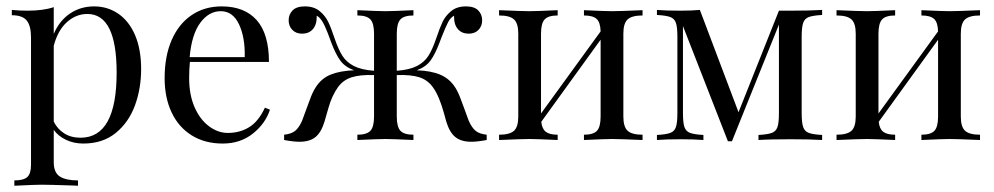

<svg xmlns="http://www.w3.org/2000/svg" viewBox="-20 -447 3172 613"><path d="M430.6 -226.6Q430.6 -164.5 410.9 -110.5Q391.1 -56.5 349.6 -22.6Q308.1 11.3 246 11.3Q215.3 11.3 190.3 -0.8Q165.3 -12.9 151.6 -32.3V71Q151.6 104 171 116.5Q190.3 129 229 129V146L210.5 145.2Q135.5 142.7 112.9 142.7Q93.5 142.7 25.8 146V129Q55.6 129 67.3 118.1Q79 107.3 79 79V-327.4Q79 -364.5 65.3 -381.5Q51.6 -398.4 17.7 -398.4V-415.3Q42.7 -412.9 67.7 -412.9Q118.5 -412.9 151.6 -424.2V-338.7Q169.4 -380.6 203.2 -403.6Q237.1 -426.6 280.6 -426.6Q323.4 -426.6 357.7 -403.2Q391.9 -379.8 411.3 -334.7Q430.6 -289.5 430.6 -226.6ZM352.4 -215.3Q352.4 -402.4 258.9 -402.4Q222.6 -402.4 193.5 -376.2Q164.5 -350 151.6 -300.8V-58.9Q162.9 -35.5 184.7 -21.4Q206.5 -7.3 237.1 -7.3Q352.4 -7.3 352.4 -215.3Z M841.9 -96.8Q827.4 -52.4 787.5 -20.6Q747.6 11.3 691.1 11.3Q633.9 11.3 591.9 -14.9Q550 -41.1 527.8 -88.3Q505.6 -135.5 505.6 -197.6Q505.6 -267.7 528.2 -319.4Q550.8 -371 591.9 -398.8Q633.1 -426.6 687.9 -426.6Q760.5 -426.6 799.6 -382.7Q838.7 -338.7 838.7 -249.2H586.3Q583.9 -226.6 583.9 -197.6Q583.9 -144.4 601.2 -104.8Q618.5 -65.3 647.2 -44Q675.8 -22.6 707.3 -22.6Q746 -22.6 775.8 -41.1Q805.6 -59.7 825.8 -103.2ZM585.5 -264.5H761.3Q762.9 -327.4 743.1 -369.4Q723.4 -411.3 684.7 -411.3Q646.8 -411.3 619.4 -374.2Q591.9 -337.1 585.5 -264.5Z M1533.9 -16.9V0Q1504 5.6 1484.7 5.6Q1452.4 5.6 1433.9 -9.3Q1415.3 -24.2 1404.8 -58.9Q1403.2 -64.5 1396.8 -87.9Q1390.3 -111.3 1381.5 -132.7Q1372.6 -154 1362.1 -168.5Q1345.2 -191.9 1318.5 -200.4Q1291.9 -208.9 1246.8 -207.3V-75Q1246.8 -41.9 1258.5 -29.4Q1270.2 -16.9 1300 -16.9V0Q1232.3 -3.2 1210.5 -3.2Q1188.7 -3.2 1121 0V-16.9Q1150.8 -16.9 1162.5 -29.4Q1174.2 -41.9 1174.2 -75V-207.3Q1130.6 -208.9 1103.2 -200.4Q1075.8 -191.9 1058.9 -168.5Q1039.5 -141.1 1028.6 -102.4Q1017.7 -63.7 1016.1 -58.9Q1005.6 -24.2 987.1 -9.3Q968.5 5.6 936.3 5.6Q916.9 5.6 887.1 0V-16.9Q910.5 -19.4 922.6 -29.4Q934.7 -39.5 944.4 -61.3L958.9 -100.8Q961.3 -106.5 969.4 -129Q977.4 -151.6 987.1 -166.9Q1005.6 -196.8 1035.9 -208.9Q1066.1 -221 1110.5 -222.6Q1081.5 -233.1 1066.5 -253.6Q1051.6 -274.2 1037.9 -310.5Q1035.5 -317.7 1026.2 -341.9Q1016.9 -366.1 1008.5 -379.4Q1000 -392.7 991.1 -396.8V-391.1Q991.1 -367.7 978.6 -353.6Q966.1 -339.5 944.4 -339.5Q925 -339.5 913.3 -351.6Q901.6 -363.7 901.6 -382.3Q901.6 -400.8 914.1 -413.7Q926.6 -426.6 953.2 -426.6Q982.3 -426.6 1000.4 -411.7Q1018.5 -396.8 1027.8 -377.4Q1037.1 -358.1 1048.4 -324.2Q1060.5 -288.7 1073.4 -268.5Q1086.3 -248.4 1109.7 -236.3Q1133.1 -224.2 1174.2 -221V-339.5Q1174.2 -372.6 1162.5 -385.1Q1150.8 -397.6 1121 -397.6V-414.5Q1188.7 -411.3 1210.5 -411.3Q1232.3 -411.3 1300 -414.5V-397.6Q1270.2 -397.6 1258.5 -385.1Q1246.8 -372.6 1246.8 -339.5V-221Q1287.9 -224.2 1311.3 -236.3Q1334.7 -248.4 1347.6 -268.5Q1360.5 -288.7 1372.6 -324.2Q1383.9 -358.1 1393.1 -377.4Q1402.4 -396.8 1420.6 -411.7Q1438.7 -426.6 1467.7 -426.6Q1494.4 -426.6 1506.9 -413.7Q1519.4 -400.8 1519.4 -382.3Q1519.4 -363.7 1507.7 -351.6Q1496 -339.5 1476.6 -339.5Q1454.8 -339.5 1442.3 -353.6Q1429.8 -367.7 1429.8 -391.1V-396.8Q1418.5 -391.1 1410.9 -376.6Q1403.2 -362.1 1389.5 -327.4L1383.1 -310.5Q1369.4 -274.2 1354.4 -253.6Q1339.5 -233.1 1310.5 -222.6Q1357.3 -221 1386.7 -208.1Q1416.1 -195.2 1433.9 -166.9Q1443.5 -151.6 1451.6 -129Q1459.7 -106.5 1462.1 -100.8L1476.6 -61.3Q1486.3 -39.5 1498.4 -29.4Q1510.5 -19.4 1533.9 -16.9Z M1970.2 -339.5V-75Q1970.2 -41.9 1983.9 -29.4Q1997.6 -16.9 2031.5 -16.9V0Q1957.3 -3.2 1934.7 -3.2Q1912.1 -3.2 1844.4 0V-16.9Q1874.2 -16.9 1885.9 -29.4Q1897.6 -41.9 1897.6 -75V-320.2L1708.1 -58.1Q1710.5 -35.5 1722.6 -26.2Q1734.7 -16.9 1760.5 -16.9V0Q1692.7 -3.2 1670.2 -3.2Q1647.6 -3.2 1573.4 0V-16.9Q1607.3 -16.9 1621 -29.4Q1634.7 -41.9 1634.7 -75V-339.5Q1634.7 -372.6 1621 -385.1Q1607.3 -397.6 1573.4 -397.6V-414.5Q1647.6 -411.3 1670.2 -411.3Q1692.7 -411.3 1760.5 -414.5V-397.6Q1730.6 -397.6 1719 -385.1Q1707.3 -372.6 1707.3 -339.5V-84.7L1897.6 -346.8Q1896.8 -375.8 1884.7 -386.7Q1872.6 -397.6 1844.4 -397.6V-414.5Q1912.1 -411.3 1934.7 -411.3Q1957.3 -411.3 2031.5 -414.5V-397.6Q1997.6 -397.6 1983.9 -385.1Q1970.2 -372.6 1970.2 -339.5Z M2539.5 -329.8V-85.5Q2539.5 -54.8 2544.4 -41.1Q2549.2 -27.4 2562.5 -22.6Q2575.8 -17.7 2604.8 -16.1V0Q2567.7 -2.4 2504.8 -2.4Q2435.5 -2.4 2401.6 0V-16.1Q2430.6 -17.7 2444 -22.6Q2457.3 -27.4 2462.1 -41.1Q2466.9 -54.8 2466.9 -85.5V-368.5L2316.9 4H2304L2160.5 -363.7V-85.5Q2160.5 -54.8 2165.3 -41.1Q2170.2 -27.4 2183.5 -22.6Q2196.8 -17.7 2225.8 -16.1V0Q2196.8 -2.4 2152.4 -2.4Q2104 -2.4 2077.4 0V-16.1Q2106.5 -17.7 2119.8 -22.6Q2133.1 -27.4 2137.9 -41.1Q2142.7 -54.8 2142.7 -85.5V-329.8Q2142.7 -360.5 2137.9 -374.2Q2133.1 -387.9 2119.8 -392.7Q2106.5 -397.6 2077.4 -399.2V-415.3Q2104 -412.9 2152.4 -412.9Q2187.9 -412.9 2214.5 -415.3L2337.9 -88.7L2466.9 -412.9H2504.8Q2566.1 -412.9 2604.8 -415.3V-399.2Q2575.8 -397.6 2562.5 -392.7Q2549.2 -387.9 2544.4 -374.2Q2539.5 -360.5 2539.5 -329.8Z M3047.6 -339.5V-75Q3047.6 -41.9 3061.3 -29.4Q3075 -16.9 3108.9 -16.9V0Q3034.7 -3.2 3012.1 -3.2Q2989.5 -3.2 2921.8 0V-16.9Q2951.6 -16.9 2963.3 -29.4Q2975 -41.9 2975 -75V-320.2L2785.5 -58.1Q2787.9 -35.5 2800 -26.2Q2812.1 -16.9 2837.9 -16.9V0Q2770.2 -3.2 2747.6 -3.2Q2725 -3.2 2650.8 0V-16.9Q2684.7 -16.9 2698.4 -29.4Q2712.1 -41.9 2712.1 -75V-339.5Q2712.1 -372.6 2698.4 -385.1Q2684.7 -397.6 2650.8 -397.6V-414.5Q2725 -411.3 2747.6 -411.3Q2770.2 -411.3 2837.9 -414.5V-397.6Q2808.1 -397.6 2796.4 -385.1Q2784.7 -372.6 2784.7 -339.5V-84.7L2975 -346.8Q2974.2 -375.8 2962.1 -386.7Q2950 -397.6 2921.8 -397.6V-414.5Q2989.5 -411.3 3012.1 -411.3Q3034.7 -411.3 3108.9 -414.5V-397.6Q3075 -397.6 3061.3 -385.1Q3047.6 -372.6 3047.6 -339.5Z"/></svg>

Font: Playfair Display
Style: Regular
Weight: 400
Designer: Claus Eggers Sørensen
Foundry: Claus Eggers Sørensen
Version: Version 1.005; ttfautohint (v1.2) -l 10 -r 42 -G 200 -x 21 -